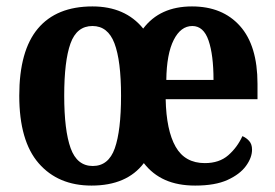

<svg xmlns="http://www.w3.org/2000/svg" viewBox="-20 -568 858 598"><path d="M265 10Q161 10 100.5 -59.5Q40 -129 40 -270Q40 -410 98 -479Q156 -548 268 -548Q370 -548 426 -479Q478 -548 578 -548Q673 -548 727.5 -487Q782 -426 782 -307V-259H496Q498 -162 527 -111Q556 -60 618 -60Q663 -60 691 -84.5Q719 -109 735 -144Q747 -139 756 -129Q765 -119 765 -102Q765 -77 746 -51Q727 -25 688.5 -7.5Q650 10 588 10Q534 10 494.5 -7.5Q455 -25 428 -60Q375 10 265 10ZM645 -319Q645 -397 629.5 -442Q614 -487 579 -487Q543 -487 521 -443.5Q499 -400 498 -319ZM269 -51Q318 -51 337.5 -106Q357 -161 357 -270Q357 -379 336.5 -433Q316 -487 268 -487Q219 -487 199.5 -432.5Q180 -378 180 -270Q180 -162 200 -106.5Q220 -51 269 -51Z"/></svg>

Font: Noto Serif Lao Condensed
Style: Bold
Weight: 700
Width: 3
Designer: Monotype Design Team
Foundry: Monotype Imaging Inc.
Version: Version 2.003; ttfautohint (v1.8.4.7-5d5b)